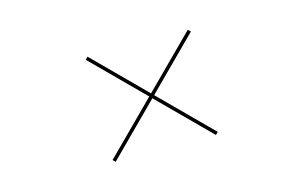

<svg xmlns="http://www.w3.org/2000/svg" viewBox="-51 -624 836 529"><g transform="rotate(-15 367.0 -360.0)"><path d="M510 -210 367 -353 224 -210 217 -217 360 -360 217 -503 224 -510 367 -367 510 -510 517 -503 374 -360 517 -217Z"/></g></svg>

Font: Bungee Hairline
Style: Regular
Weight: 400
Designer: David Jonathan Ross
Foundry: David Jonathan Ross
Version: Version 1.000;PS 1.0;hotconv 1.0.72;makeotf.lib2.5.5900